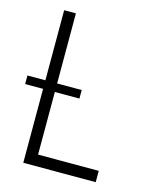

<svg xmlns="http://www.w3.org/2000/svg" viewBox="-108 -791 717 868"><g transform="rotate(15 250.0 -357.0)"><path d="M84 0V-346H0V-386H84V-714H139V-386H254V-346H139V-53H423V0Z"/></g></svg>

Font: Noto Sans Mono ExtraCondensed Light
Style: Regular
Weight: 300
Width: 2
Designer: Monotype Design Team
Foundry: Monotype Imaging Inc.
Version: Version 2.014; ttfautohint (v1.8.4.7-5d5b)